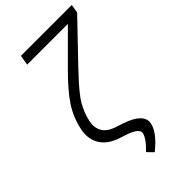

<svg xmlns="http://www.w3.org/2000/svg" viewBox="-273 -809 1077 1077"><g transform="rotate(-45 265.0 -270.5)"><path d="M126.8 -727.3H530.2L522 -676.5L312.1 -457.4Q276.3 -419.7 256.2 -397.5Q236.2 -375.4 213.8 -347.7Q191.4 -320 179.2 -298.3Q166.9 -276.6 156.2 -250.4Q145.6 -224.1 139.6 -195Q131 -150.6 149.7 -118.6Q168.3 -86.6 213.4 -70.7L267.4 -52.6Q326 -32.7 353.2 -5.7Q380.3 21.3 374.6 54.3Q369.7 84.5 343.8 118.4Q317.8 152.3 275.2 185.7L241.1 150.9Q297.6 97.3 304 61.8Q306.5 45.8 288.5 31.2Q270.6 16.7 230.5 3.2L191.1 -9.6Q121.8 -32.3 91.3 -81.1Q60.7 -130 74.2 -196.4Q89.8 -274.1 132.6 -339.3Q175.4 -404.5 262.1 -490.1L439.6 -667.6H116.8Z"/></g></svg>

Font: Karasuma Gothic
Style: Light Italic
Weight: 300
Italic angle: 9.39998°
Designer: Rasmus Andersson / Ryoko Nishizuka
Foundry: rsms
Version: Version 1.00